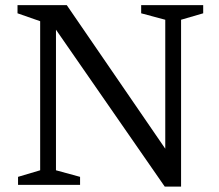

<svg xmlns="http://www.w3.org/2000/svg" viewBox="-20 -702 831 729"><path d="M132.5 -55.5V-621.5L46.5 -651.5V-682.5H233.5L634.5 -98L607.5 -62V-627L516 -651.5V-682.5H751.5V-651.5L667.5 -627V6.5H605.5L175 -614.5L192.5 -626.5V-55.5L284 -30.5V0H48.5V-30.5Z"/></svg>

Font: Newsreader
Style: Regular
Weight: 400
Designer: Hugues Gentile
Foundry: Production Type
Version: Version 1.003